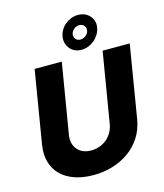

<svg xmlns="http://www.w3.org/2000/svg" viewBox="-140 -1087 1026 1200"><g transform="rotate(-15 373.0 -487.0)"><path d="M52.6 -258.2 130.3 -727.3H306.1L230.5 -273.4Q221.2 -217.7 252.1 -180.4Q282.7 -143.5 341.3 -143.5Q370.4 -143.5 396.3 -152.9Q422.2 -162.3 442.5 -179.5Q462.7 -196.7 476.4 -220.7Q490.1 -244.7 494.7 -273.4L570.3 -727.3H745.7L668 -258.2Q657.3 -192.8 624.8 -142.9Q592.3 -93 544.9 -59.3Q497.5 -25.6 438.6 -8.2Q379.6 9.2 315.7 9.2Q246.4 9.2 192.8 -9.8Q139.2 -28.8 104.6 -63.6Q70 -98.4 56.3 -147.9Q42.6 -197.4 52.6 -258.2ZM351.2 -876.4Q354.8 -899.1 366.5 -918.7Q378.2 -938.2 395.4 -952.4Q412.6 -966.6 433.9 -974.8Q455.3 -983 478 -983Q501.8 -983 521 -975.1Q540.1 -967.3 554.3 -951Q583.1 -918 574.2 -873.2Q570 -851.6 557.9 -832Q545.8 -812.5 528.8 -798.1Q511.7 -783.7 490.4 -775.2Q469.1 -766.7 446 -766.7Q398.8 -766.7 371.8 -799Q344.5 -832.4 351.2 -876.4ZM455.3 -830.3Q464.5 -830.3 473.5 -833.6Q482.6 -837 490.2 -843Q497.9 -849.1 503 -857.2Q508.2 -865.4 509.2 -875Q511.4 -894.2 500.4 -906.8Q489.3 -919.4 469.1 -919.4Q459.5 -919.4 450.8 -916Q442.1 -912.6 435 -906.6Q427.9 -900.6 422.9 -892.6Q418 -884.6 416.2 -875Q414.8 -866.1 416.9 -858Q419 -849.8 424.4 -843.6Q429.7 -837.4 437.5 -833.8Q445.3 -830.3 455.3 -830.3Z"/></g></svg>

Font: Inter P Extra Bold
Style: Italic
Weight: 800
Italic angle: 9.39999°
Designer: Rasmus Andersson
Foundry: rsms
Version: Version 3.018;git-588b23468